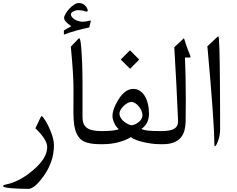

<svg xmlns="http://www.w3.org/2000/svg" viewBox="-94 -979 1528 1238"><path d="M253.9 -42.5Q253.9 64 186 158.2Q127.9 238.8 88.9 238.8Q64.9 238.8 36.1 237.8Q7.3 236.8 -17.1 234.9Q-41.5 232.9 -57.9 229.5Q-74.2 226.1 -74.2 220.7Q-74.2 214.4 -53.2 210Q-10.7 201.2 32 178.7Q74.7 156.2 118.2 119.1Q210.4 41.5 210.4 -30.3Q210.4 -78.6 134.3 -151.9L167 -220.7Q171.9 -230 174.3 -230.5Q178.7 -229.5 186 -220Q193.4 -210.4 201.7 -196.8Q210 -183.1 217.5 -167Q225.1 -150.9 231 -136.7Q253.9 -82 253.9 -42.5Z M490.2 -837.9 481.4 -801.8Q441.4 -793.5 400.6 -782.5Q359.9 -771.5 317.9 -755.9V-782.7Q325.2 -787.1 336.9 -793.9Q348.6 -800.8 365.7 -810.1Q319.3 -841.3 319.3 -863.3Q319.3 -874.5 328.9 -890.6Q338.4 -906.7 352.5 -922.1Q366.7 -937.5 383.1 -948.5Q399.4 -959.5 413.1 -959.5Q451.2 -959.5 468.8 -922.9Q471.7 -917 471.7 -912.6Q471.7 -904.3 464.4 -904.3Q462.4 -904.3 460.2 -904.8Q458 -905.3 455.1 -906.2Q435.1 -913.6 408.2 -913.6Q401.9 -913.6 393.8 -911.1Q385.7 -908.7 378.9 -905.3Q372.1 -901.9 367.7 -897.2Q363.3 -892.6 363.3 -887.2Q363.3 -877 370.6 -868.2Q377.9 -859.4 389.2 -852.8Q400.4 -846.2 413.6 -842.5Q426.8 -838.9 439.5 -838.9Q456.1 -838.9 476.6 -844.2L482.4 -845.7Q484.4 -846.2 485.8 -846.2Q487.3 -846.2 488.3 -846.7Q490.7 -845.7 491.2 -845.2Q491.7 -844.7 491.7 -843.8Q491.7 -841.8 490.2 -837.9ZM550.8 -49.3Q516.1 -49.3 491.2 -53.7Q466.3 -58.1 448.7 -66.4Q431.2 -74.7 419.9 -87.2Q408.7 -99.6 400.9 -116.2Q389.6 -139.6 384.5 -173.6Q379.4 -207.5 379.4 -255.4L379.9 -394.5Q380.4 -445.3 376 -514.9Q371.6 -584.5 362.8 -677.7L407.7 -725.1Q413.6 -731.9 417.5 -731.9Q420.9 -731.9 423.8 -718.3Q426.8 -704.6 429 -681.6Q431.2 -658.7 432.9 -628.4Q434.6 -598.1 435.8 -565.4Q437 -532.7 437.5 -499.5Q438 -466.3 438 -436.5V-224.1Q438 -201.2 443.8 -184.6Q449.7 -168 463.9 -156.5Q478 -145 501.7 -139.4Q525.4 -133.8 560.5 -133.8H565.4Q569.3 -133.8 572 -130.1Q574.7 -126.5 576.4 -120.6Q578.1 -114.7 579.1 -107.2Q580.1 -99.6 580.1 -91.3Q580.1 -83.5 579.1 -76.2Q578.1 -68.8 576.4 -63Q574.7 -57.1 572 -53.2Q569.3 -49.3 565.4 -49.3Z M803.7 -594.7 744.6 -535.2 684.6 -595.2 744.1 -654.8ZM936.5 -49.3Q910.6 -49.3 882.3 -53.2Q854 -57.1 828.4 -63.2Q802.7 -69.3 781.7 -77.4Q760.7 -85.4 750 -95.2Q733.4 -84 711.9 -75.7Q690.4 -67.4 667.2 -61.3Q644 -55.2 619.4 -52.2Q594.7 -49.3 570.3 -49.3H555.7Q551.8 -49.3 549.1 -53.2Q546.4 -57.1 544.7 -63Q543 -68.8 541.7 -76.2Q540.5 -83.5 540.5 -91.3Q540.5 -107.9 544.4 -120.8Q548.3 -133.8 555.7 -133.8H560.5Q602.5 -133.8 630.9 -137Q659.2 -140.1 672.4 -146.5Q664.6 -152.3 656.7 -162.4Q648.9 -172.4 643.6 -183.6Q638.2 -194.8 634.8 -207Q631.3 -219.2 631.3 -229.5Q631.3 -274.9 668.5 -335Q711.4 -405.8 765.6 -405.8Q788.6 -405.8 807.4 -393.6Q826.2 -381.3 839.4 -359.9Q852.5 -338.4 859.6 -309.1Q866.7 -279.8 866.7 -245.1Q866.7 -215.3 855.5 -190.9Q844.2 -166.5 817.4 -147.5Q824.2 -144 834 -141.4Q843.8 -138.7 858.6 -137Q873.5 -135.3 895.3 -134.5Q917 -133.8 946.3 -133.8H951.7Q959 -133.8 962.6 -120.8Q966.3 -107.9 966.3 -91.3Q966.3 -83.5 965.3 -76.2Q964.4 -68.8 962.6 -63Q960.9 -57.1 958.3 -53.2Q955.6 -49.3 951.7 -49.3ZM824.7 -236.3Q824.7 -250 818.1 -265.1Q811.5 -280.3 801.3 -292.7Q791 -305.2 778.6 -313.5Q766.1 -321.8 753.9 -321.8Q742.2 -321.8 728.5 -314.5Q714.8 -307.1 703.4 -296.1Q691.9 -285.2 684.1 -271.7Q676.3 -258.3 676.3 -246.1Q676.3 -233.9 682.9 -221.9Q689.5 -210 700.2 -199.7Q710.9 -189.5 725.1 -181.9Q739.3 -174.3 753.9 -170.9Q767.6 -172.9 780 -179Q792.5 -185.1 802.7 -193.8Q813 -202.6 818.8 -213.6Q824.7 -224.6 824.7 -236.3Z M1129.4 -627.9Q1134.3 -618.7 1134.3 -612.3Q1134.3 -609.9 1132.3 -608.9Q1130.4 -607.9 1122.1 -607.9H1098.6Q1101.1 -555.7 1102.5 -489.7Q1104 -423.8 1104 -338.9Q1104 -335 1104 -324.2Q1104 -313.5 1103.8 -299.3Q1103.5 -285.2 1103.5 -269Q1103.5 -252.9 1103.3 -238.5Q1103 -224.1 1103 -212.6Q1103 -201.2 1103 -196.3Q1102.5 -164.1 1095.2 -137.2Q1087.9 -110.4 1070.8 -90.8Q1053.7 -71.3 1025.6 -60.3Q997.6 -49.3 956.1 -49.3H941.4Q937.5 -49.3 934.8 -53.2Q932.1 -57.1 930.4 -63Q928.7 -68.8 927.5 -76.2Q926.3 -83.5 926.3 -91.3Q926.3 -107.9 930.2 -120.8Q934.1 -133.8 941.4 -133.8H946.3Q1004.9 -133.8 1029.5 -148.9Q1054.2 -164.1 1054.2 -194.3V-199.2Q1049.3 -317.9 1043.2 -435.1Q1037.1 -552.2 1029.8 -674.3L1078.6 -720.2Q1089.4 -731.4 1091.8 -731.9Q1093.3 -730.5 1096.2 -721.2Q1099.1 -711.9 1103.8 -697.3Q1108.4 -682.6 1115 -664.6Q1121.6 -646.5 1129.4 -627.9Z M1325.2 -139.6Q1325.2 -123.5 1321.5 -105.2Q1317.9 -86.9 1312.5 -71.8Q1307.1 -56.6 1301.5 -46.4Q1295.9 -36.1 1292 -36.1Q1287.6 -36.1 1287.6 -64Q1287.6 -190.4 1243.2 -680.7L1303.2 -736.8Q1310.5 -743.7 1314 -744.6Q1316.4 -744.6 1318.1 -720.7Q1319.8 -696.8 1321 -654.5Q1322.3 -612.3 1323 -554.9Q1323.7 -497.6 1324.2 -430.4Q1324.7 -363.3 1325 -289.1Q1325.2 -214.8 1325.2 -139.6Z"/></svg>

Font: XB Kayhan
Style: Regular
Weight: 400
Designer: Behnam
Foundry: Irmug
Version: Version 7.300 2009